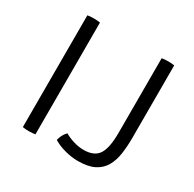

<svg xmlns="http://www.w3.org/2000/svg" viewBox="-153 -846 1024 1016"><g transform="rotate(30 359.0 -338.0)"><path d="M102.5 -683Q110 -684.5 120 -685.2Q130 -686 140 -686Q151 -686 161 -685.2Q171 -684.5 179.5 -683V0Q171 1.5 161 2.2Q151 3 140 3Q130 3 120 2.2Q110 1.5 102.5 0ZM323.5 -89.5Q346.5 -75.5 378.2 -65.8Q410 -56 440 -56Q505 -56 530.8 -95.2Q556.5 -134.5 556.5 -226V-683Q564.5 -684.5 574.8 -685.2Q585 -686 595.5 -686Q605.5 -686 615.5 -685.2Q625.5 -684.5 633 -683V-241Q633 -188.5 626.5 -143Q620 -97.5 600.5 -63Q581 -28.5 543.2 -9.2Q505.5 10 443.5 10Q405.5 10 364.2 -1Q323 -12 292 -31Q296 -48.5 303.8 -63Q311.5 -77.5 323.5 -89.5Z"/></g></svg>

Font: Signika Light
Style: Regular
Weight: 300
Designer: Anna Giedry
Foundry: Anna Giedry
Version: Version 2.000